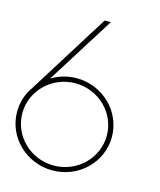

<svg xmlns="http://www.w3.org/2000/svg" viewBox="-120 -886 825 988"><g transform="rotate(15 292.5 -392.5)"><path d="M120 -439 347 -800H314L44 -368C16 -329 0 -281 0 -230C0 -94 114 15 253 15C392 15 505 -94 505 -230C505 -366 392 -476 253 -476C204 -476 159 -462 120 -439ZM253 -449C377 -449 478 -351 478 -230C478 -109 377 -11 253 -11C129 -11 28 -109 28 -230C28 -351 129 -449 253 -449Z"/></g></svg>

Font: MintSans
Style: ExtraLight
Weight: 200
Version: Version 1.0